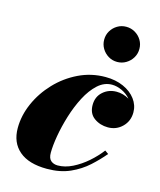

<svg xmlns="http://www.w3.org/2000/svg" viewBox="-110 -798 738 887"><g transform="rotate(15 259.0 -354.5)"><path d="M300 -635.4Q300 -658.5 311.4 -677.4Q322.8 -696.3 341.8 -707.6Q360.9 -719 384 -719Q407.1 -719 426.4 -707.6Q445.6 -696.3 457 -677.4Q468.4 -658.5 468.4 -635.4Q468.4 -612.3 457 -593.2Q445.6 -574.1 426.4 -562.6Q407.1 -551 384 -551Q360.9 -551 341.8 -562.6Q322.8 -574.1 311.4 -593.2Q300 -612.3 300 -635.4ZM454.5 -129.5Q427.5 -97 392 -64.8Q356.5 -32.5 309 -11.2Q261.5 10 198.5 10Q111.5 10 65.8 -29Q20 -68 20 -137.5Q20 -197.5 46 -256.5Q72 -315.5 117.8 -363.8Q163.5 -412 223.5 -441Q283.5 -470 351.5 -470Q400 -470 437.5 -453.2Q475 -436.5 496.2 -408Q517.5 -379.5 517.5 -345Q517.5 -303.5 489.5 -275.8Q461.5 -248 421 -248Q383.5 -248 355 -268.5Q326.5 -289 326.5 -330Q326.5 -369.5 353.5 -393.5Q380.5 -417.5 418.5 -417.5Q450 -417.5 479 -400.5Q462 -420.5 437.5 -432Q413 -443.5 389.5 -443.5Q352.5 -443.5 322 -415.8Q291.5 -388 268.2 -343.2Q245 -298.5 229.2 -247.2Q213.5 -196 205.2 -148Q197 -100 197 -66.5Q197 -40 210 -29Q223 -18 242.5 -18Q277.5 -18 313.5 -36Q349.5 -54 381.8 -82.2Q414 -110.5 437.5 -141.5Z"/></g></svg>

Font: Bodoni* 11pt Fatface
Style: Italic
Weight: 900
Italic angle: -13°
Version: Version 2.3